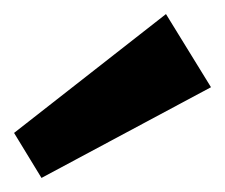

<svg xmlns="http://www.w3.org/2000/svg" viewBox="-20 -833 320 273"><path d="M280 -709 39 -580 0 -644 216 -813Z"/></svg>

Font: Pathway Extreme 28pt
Style: Bold
Weight: 700
Designer: Eduardo Rodriguez Tunni
Foundry: Eduardo Rodriguez Tunni
Version: Version 1.001;gftools[0.9.26]